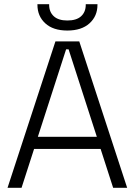

<svg xmlns="http://www.w3.org/2000/svg" viewBox="-20 -898 644 918"><path d="M16 0 245 -700H359L588 0H521L461 -186H143L83 0ZM443 -244 308 -662H296L161 -244ZM159 -875V-878H215V-875Q215 -841 237 -820.5Q259 -800 302 -800Q346 -800 368 -820.5Q390 -841 390 -875V-878H446V-875Q446 -821 408 -786.5Q370 -752 302 -752Q234 -752 196.5 -786.5Q159 -821 159 -875Z"/></svg>

Font: Space Grotesk Frontify Light
Style: Regular
Weight: 300
Designer: Florian Karsten
Version: Version 2.000